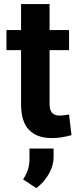

<svg xmlns="http://www.w3.org/2000/svg" viewBox="-20 -678 399 957"><path d="M238.3 10.3Q164.6 10.3 124.8 -30.3Q85 -70.8 85 -158.7V-428.2H12.2V-528.3H85V-657.7H227.1V-528.3H324.2V-428.2H227.1V-159.2Q227.1 -128.4 240 -115.2Q252.9 -102.1 275.4 -102.1Q287.1 -102.1 300.8 -103.8Q314.5 -105.5 324.2 -107.4L336.4 -4.4Q314.5 2 288.8 6.1Q263.2 10.3 238.3 10.3ZM161.1 259.8 95.2 216.3Q110.8 192.4 118.9 168.2Q127 144 127 108.4V62.5H247.1V102.1Q247.1 148.4 222.9 189.9Q198.7 231.4 161.1 259.8Z"/></svg>

Font: Roboto Slab LO
Style: Bold
Weight: 700
Designer: Google
Version: Version 2.000